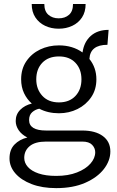

<svg xmlns="http://www.w3.org/2000/svg" viewBox="-20 -724 604 990"><path d="M270 246Q197 246 143 225.2Q89 204.5 59 169.8Q29 135 29 93Q29 48 54.5 21.5Q80 -5 121 -15Q91 -30.5 76 -53Q61 -75.5 61 -100Q61 -134.5 84.5 -158Q108 -181.5 144 -190Q119 -212 104 -243.5Q89 -275 89 -315Q89 -369 115.8 -408.2Q142.5 -447.5 186.8 -468.8Q231 -490 284 -490Q354.5 -490 405.5 -453.5Q413 -507.5 448 -538.8Q483 -570 540 -570L534 -493Q445 -493 441 -420Q477 -375 477 -315Q477 -262 450.2 -222.8Q423.5 -183.5 379.8 -161.8Q336 -140 284 -140Q227 -140 182.5 -163.5Q162 -159.5 146 -145.5Q130 -131.5 130 -105Q130 -51 218 -51H404Q471.5 -51 510.2 -22.5Q549 6 549 57Q549 104.5 515.5 147.8Q482 191 419.5 218.5Q357 246 270 246ZM270 183Q331.5 183 376.8 165.2Q422 147.5 446.5 119.5Q471 91.5 471 61Q471 39.5 455 22.8Q439 6 404 6H218Q161 6 133 29.5Q105 53 105 90Q105 116 123.8 137Q142.5 158 179.2 170.5Q216 183 270 183ZM284 -196Q337.5 -196 368.8 -229Q400 -262 400 -315Q400 -367.5 369 -400.2Q338 -433 284 -433Q229.5 -433 198.2 -400.5Q167 -368 167 -315Q167 -264 198.2 -230Q229.5 -196 284 -196ZM282.5 -576Q244 -576 212.5 -591Q181 -606 162.2 -634.5Q143.5 -663 143.5 -703.5H208.5Q208.5 -666 229.5 -647.8Q250.5 -629.5 282.5 -629.5Q315.5 -629.5 336 -647.8Q356.5 -666 356.5 -703.5H421.5Q421.5 -662.5 402.8 -634Q384 -605.5 352.5 -590.8Q321 -576 282.5 -576Z"/></svg>

Font: Betina Sans
Style: Regular
Weight: 400
Designer: Jonathan Pinhorn (font) & Cristiano Sobral (main changes)
Version: Version 2.001;April 28, 2021;FontCreator 13.0.0.2655 32-bit;